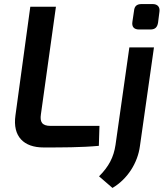

<svg xmlns="http://www.w3.org/2000/svg" viewBox="-20 -723 820 944"><path d="M731 -703H676C652 -703 641 -692 639 -670L631 -616C627 -591 639 -578 664 -578H719C742 -578 753 -588 757 -611L764 -666C767 -688 755 -703 731 -703ZM255 -690H129L56 -156C41 -51 98 2 194 2C284 2 380 2 466 -6L469 -104H229C185 -104 176 -125 181 -160ZM737 -490H616L548 -11C539 50 515 96 467 144L533 201C606 158 657 79 668 -5Z"/></svg>

Font: Exo 2 Semi Bold
Style: Italic
Weight: 600
Italic angle: -8°
Designer: Natanael Gama
Version: Version 1.001;PS 001.001;hotconv 1.0.88;makeotf.lib2.5.64775